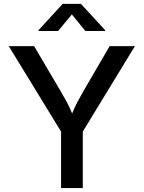

<svg xmlns="http://www.w3.org/2000/svg" viewBox="-20 -964 736 984"><path d="M293 0V-289.6L24.9 -727.5H154.8L291.5 -495.6Q308.6 -466.8 322.5 -440.7Q336.4 -414.6 349.6 -382.3Q363.3 -415.5 377 -441.7Q390.6 -467.8 406.7 -495.6L542 -727.5H671.4L404.3 -289.6V0ZM277.8 -805.2H177.7V-809.6L301.3 -944.3H394.5L518.6 -809.6V-805.2H417.5L348.1 -890.1Z"/></svg>

Font: Inter Medium
Style: Regular
Weight: 500
Designer: Rasmus Andersson
Foundry: rsms
Version: Version 4.001;git-9221beed3